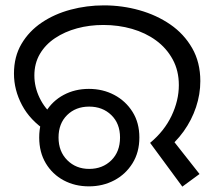

<svg xmlns="http://www.w3.org/2000/svg" viewBox="-20 -686 784 715"><path d="M539 -154Q592 -198 619 -255Q646 -312 646 -369Q646 -423 623 -465Q600 -507 561 -535.5Q522 -564 471.5 -578.5Q421 -593 365 -593Q313 -593 267 -580.5Q221 -568 185 -544Q149 -520 128.5 -485Q108 -450 108 -405Q108 -362 127.5 -321.5Q147 -281 181 -254L153 -198Q92 -238 62 -294.5Q32 -351 32 -412Q32 -475 60 -522.5Q88 -570 135.5 -602Q183 -634 243 -650Q303 -666 367 -666Q435 -666 499 -648Q563 -630 614 -595Q665 -560 695.5 -507Q726 -454 726 -384Q726 -335 710 -287Q694 -239 664 -197Q634 -155 592 -123L608 -184L723 -38L659 9ZM311 8Q259 8 217 -14.5Q175 -37 150.5 -78Q126 -119 126 -174Q126 -229 150.5 -269.5Q175 -310 217 -332.5Q259 -355 311 -355Q363 -355 405.5 -332.5Q448 -310 473.5 -269.5Q499 -229 499 -174Q499 -119 473.5 -78Q448 -37 405.5 -14.5Q363 8 311 8ZM312 -57Q362 -57 394.5 -89Q427 -121 427 -174Q427 -226 394.5 -257.5Q362 -289 312 -289Q262 -289 230 -257.5Q198 -226 198 -174Q198 -122 230.5 -89.5Q263 -57 312 -57Z"/></svg>

Font: oriya115
Style: Regular
Weight: 400
Designer: Amélie Bonet and Sol Matas
Foundry: Google LLC
Version: Version 2.003